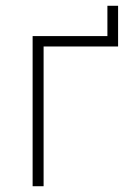

<svg xmlns="http://www.w3.org/2000/svg" viewBox="-20 -645 456 665"><path d="M93 0H131V-484H389V-625H352V-520H93Z"/></svg>

Font: Fixel Display ExtraLight
Style: Regular
Weight: 200
Designer: AlfaBravo + MacPaw
Foundry: Kyrylo Tkachov, Marchela Mozhyna, Serhii Makarenko, Maria Weinstein, Zakhar Kryvoshyya
Version: Version 1.211